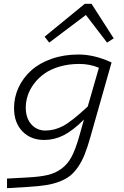

<svg xmlns="http://www.w3.org/2000/svg" viewBox="-20 -756 654 1015"><path d="M215.8 -562 428.2 -735.8H463.9L581.1 -553.2L545.9 -530.8L434.1 -676.8L240.2 -530.8ZM397 -28.8 423.8 -124Q365.2 -65.4 316.2 -40.8Q267.1 -16.1 213.9 -16.1Q142.1 -16.1 98.1 -62Q54.2 -107.9 54.2 -184.1Q54.2 -241.7 77.9 -293Q101.6 -344.2 144.8 -383.3Q188 -422.4 252.7 -445.1Q317.4 -467.8 395 -467.8Q479 -467.8 569.8 -425.8L458 -32.2Q442.9 21.5 428.2 58.6Q413.6 95.7 393.6 125.2Q373.5 154.8 351.3 172.6Q329.1 190.4 295.9 203.4Q262.7 216.3 224.6 222.4Q186.5 228.5 131.8 231.9L17.1 238.8V188L126 182.1Q191.9 178.7 232.9 168.9Q273.9 159.2 306.2 135Q338.4 110.8 358.4 72.8Q378.4 34.7 397 -28.8ZM116.2 -187Q116.2 -131.8 145.5 -98.9Q174.8 -65.9 220.2 -65.9Q268.1 -65.9 314 -90.3Q359.9 -114.7 443.8 -192.9L502.9 -397.9Q454.6 -418 398.9 -418Q342.8 -418 295.2 -404.1Q247.6 -390.1 215.1 -366.9Q182.6 -343.8 159.9 -313.5Q137.2 -283.2 126.7 -251.2Q116.2 -219.2 116.2 -187Z"/></svg>

Font: IntelOne Mono Light
Style: Italic
Weight: 300
Italic angle: -16°
Designer: Fred Shallcrass
Foundry: Frere-Jones Type LLC
Version: Version 1.200;hotconv 1.1.0;makeotfexe 2.6.0;FJTRelease1.2